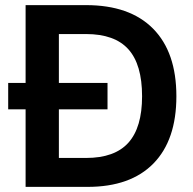

<svg xmlns="http://www.w3.org/2000/svg" viewBox="-20 -730 753 750"><path d="M80 0V-710H316Q487 -710 578 -618Q669 -526 669 -354Q669 -183 579.5 -91.5Q490 0 322 0ZM210 -113H316Q428 -113 481.5 -172.5Q535 -232 535 -354Q535 -478 481.5 -537.5Q428 -597 316 -597H210ZM12 -303V-406H400V-303Z"/></svg>

Font: Geist SemBd
Style: Regular
Weight: 400
Designer: Basement.studio, Andrés Briganti, Mateo Zaragoza
Foundry: Basement.studio, Vercel, Andrés Briganti, Guido Ferreyra, Mateo Zaragoza
Version: Version 1.401